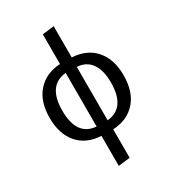

<svg xmlns="http://www.w3.org/2000/svg" viewBox="-225 -867 1077 1198"><g transform="rotate(-30 313.5 -268.0)"><path d="M580 -265Q580 -145 519.5 -77Q459 -9 355 -4V201L271 211V-5Q164 -11 105.5 -79.5Q47 -148 47 -263Q47 -381 107 -449Q167 -517 271 -523V-737L355 -747V-522Q462 -516 521 -447.5Q580 -379 580 -265ZM138 -263Q138 -81 274 -71V-457Q138 -444 138 -263ZM353 -70Q489 -83 489 -265Q489 -352 454.5 -401.5Q420 -451 353 -455Z"/></g></svg>

Font: FiraGO Book
Style: Regular
Weight: 350
Designer: bBox Type
Foundry: bBox Type GmbH
Version: Version 1.001;PS 001.001;hotconv 1.0.88;makeotf.lib2.5.64775